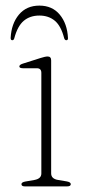

<svg xmlns="http://www.w3.org/2000/svg" viewBox="-20 -665 315 685"><path d="M162.5 -449.5V-46.5Q162.5 -27 187 -23L217 -18Q232.5 -15.5 232.5 -8Q232.5 0 219 0H69Q56.5 0 56.5 -8Q56.5 -15 71 -17.5L103 -23Q127.5 -27.5 127.5 -46V-405Q127.5 -421.5 111.5 -421.5H62.5Q49 -421.5 49 -428Q49 -434 61.5 -438L124.5 -458Q141.5 -463.5 150 -463.5Q162.5 -463.5 162.5 -449.5ZM120.5 -609.5Q87 -609.5 64.8 -590.8Q42.5 -572 31 -528.5Q29 -521.5 24 -521.5Q18 -521.5 18 -529.5Q20.5 -580.5 47.5 -612.8Q74.5 -645 120.5 -645Q166.5 -645 193.2 -612.8Q220 -580.5 222.5 -529.5Q223 -521.5 216.5 -521.5Q211.5 -521.5 209 -528.5Q198 -572 175.8 -590.8Q153.5 -609.5 120.5 -609.5Z"/></svg>

Font: Fraunces 9pt S000 Thin
Style: Regular
Weight: 100
Version: Version 1.000; ttfautohint (v1.8.3)